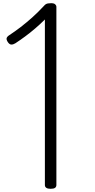

<svg xmlns="http://www.w3.org/2000/svg" viewBox="-20 -1168 592 1202"><path d="M297 14Q279 14 270 8Q261 2 261 -10V-1046Q233 -1018 201 -990.5Q169 -963 137 -939.5Q105 -916 76 -897Q63 -889 51.5 -889Q40 -889 30 -903Q19 -919 21.5 -929Q24 -939 40 -949Q75 -972 110 -999Q145 -1026 181 -1058Q217 -1090 255 -1131Q261 -1138 266.5 -1141.5Q272 -1145 280 -1146.5Q288 -1148 300 -1148Q318 -1148 325.5 -1141Q333 -1134 333 -1125V-10Q333 2 324.5 8Q316 14 297 14Z"/></svg>

Font: Playwrite CL Light
Style: Regular
Weight: 300
Designer: Veronika Burian, José Scaglione
Foundry: TypeTogether
Version: Version 1.002